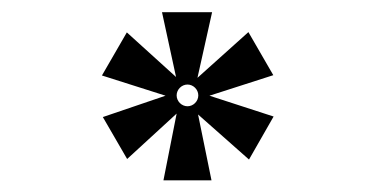

<svg xmlns="http://www.w3.org/2000/svg" viewBox="-20 -493 626 320"><path d="M252.4 -192.4H332.5L310.1 -302.2L395 -227.1L436 -298.8L329.1 -333.5L435.5 -367.7L394 -439.5L309.1 -363.3L333.5 -472.7H250L273.4 -364.7L191.4 -439L149.9 -367.2L255.9 -333.5L151.4 -297.9L191.9 -228L274.4 -303.7ZM292.5 -315.9C282.7 -315.9 274.4 -324.2 274.4 -334C274.4 -343.8 282.7 -352.1 292.5 -352.1C302.2 -352.1 310.5 -343.8 310.5 -334C310.5 -324.2 302.2 -315.9 292.5 -315.9Z"/></svg>

Font: Cascadia Mono Light
Style: Regular
Weight: 300
Monospace: yes
Designer: Aaron Bell
Foundry: Saja Typeworks
Version: Version 2404.023